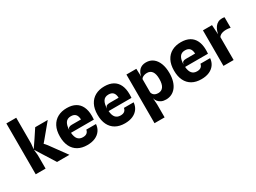

<svg xmlns="http://www.w3.org/2000/svg" viewBox="-52 -1565 3398 2552"><g transform="rotate(-30 1647.0 -289.0)"><path d="M394 0 207 -297.5 345 -316.5 399 -254 584 0ZM66.5 0V-780.5H218V-383.5L209 -299V-295L218 -207.5V0ZM345 -281 207 -297.5 287 -414.5 373.5 -545.5H566L396.5 -341Z M857.5 7.5Q774.5 7.5 716 -25.5Q657.5 -58.5 626.5 -121.2Q595.5 -184 595.5 -273Q595.5 -365 628.5 -428.2Q661.5 -491.5 721.5 -524Q781.5 -556.5 862 -556.5Q940 -556.5 993.2 -527Q1046.5 -497.5 1074 -440Q1101.5 -382.5 1101.5 -298.5Q1101.5 -288 1100.8 -274.2Q1100 -260.5 1099 -243H748Q753.5 -175 781 -143.8Q808.5 -112.5 858 -112.5Q899 -112.5 920.2 -130.5Q941.5 -148.5 945.5 -178H1094.5Q1090 -121.5 1060.2 -79.8Q1030.5 -38 979 -15.2Q927.5 7.5 857.5 7.5ZM811.5 -330.5H952Q950 -383 926.8 -409Q903.5 -435 855.5 -435Q799 -435 773 -394.8Q747 -354.5 746.5 -280.5Q750.5 -309 766 -319.8Q781.5 -330.5 811.5 -330.5Z M1435 7.5Q1352 7.5 1293.5 -25.5Q1235 -58.5 1204 -121.2Q1173 -184 1173 -273Q1173 -365 1206 -428.2Q1239 -491.5 1299 -524Q1359 -556.5 1439.5 -556.5Q1517.5 -556.5 1570.8 -527Q1624 -497.5 1651.5 -440Q1679 -382.5 1679 -298.5Q1679 -288 1678.2 -274.2Q1677.5 -260.5 1676.5 -243H1325.5Q1331 -175 1358.5 -143.8Q1386 -112.5 1435.5 -112.5Q1476.5 -112.5 1497.8 -130.5Q1519 -148.5 1523 -178H1672Q1667.5 -121.5 1637.8 -79.8Q1608 -38 1556.5 -15.2Q1505 7.5 1435 7.5ZM1389 -330.5H1529.5Q1527.5 -383 1504.2 -409Q1481 -435 1433 -435Q1376.5 -435 1350.5 -394.8Q1324.5 -354.5 1324 -280.5Q1328 -309 1343.5 -319.8Q1359 -330.5 1389 -330.5Z M2066 6.5Q2025.5 6.5 1995.2 -7.5Q1965 -21.5 1946.5 -45Q1928 -68.5 1922 -96.5H1861L1928.5 -180.5Q1933.5 -161.5 1945.2 -147.8Q1957 -134 1975.5 -126.8Q1994 -119.5 2019 -119.5Q2069 -119.5 2096.2 -158Q2123.5 -196.5 2123.5 -276.5Q2123.5 -352 2097 -389.8Q2070.5 -427.5 2020 -427.5Q1995.5 -427.5 1975.8 -420.8Q1956 -414 1943.5 -404Q1931 -394 1928.5 -383V-423.5Q1935.5 -453.5 1947.2 -478Q1959 -502.5 1977 -519.8Q1995 -537 2019.8 -546.5Q2044.5 -556 2077 -556Q2140.5 -556 2185.5 -521.5Q2230.5 -487 2254.8 -424.2Q2279 -361.5 2279 -276.5Q2279 -209 2263.5 -156.5Q2248 -104 2219.8 -67.8Q2191.5 -31.5 2152.5 -12.5Q2113.5 6.5 2066 6.5ZM1773.5 201.5V-545.5H1925.5L1928.5 -459V-144L1922 -96.5L1928.5 0.5V201.5Z M2609 7.5Q2526 7.5 2467.5 -25.5Q2409 -58.5 2378 -121.2Q2347 -184 2347 -273Q2347 -365 2380 -428.2Q2413 -491.5 2473 -524Q2533 -556.5 2613.5 -556.5Q2691.5 -556.5 2744.8 -527Q2798 -497.5 2825.5 -440Q2853 -382.5 2853 -298.5Q2853 -288 2852.2 -274.2Q2851.5 -260.5 2850.5 -243H2499.5Q2505 -175 2532.5 -143.8Q2560 -112.5 2609.5 -112.5Q2650.5 -112.5 2671.8 -130.5Q2693 -148.5 2697 -178H2846Q2841.5 -121.5 2811.8 -79.8Q2782 -38 2730.5 -15.2Q2679 7.5 2609 7.5ZM2563 -330.5H2703.5Q2701.5 -383 2678.2 -409Q2655 -435 2607 -435Q2550.5 -435 2524.5 -394.8Q2498.5 -354.5 2498 -280.5Q2502 -309 2517.5 -319.8Q2533 -330.5 2563 -330.5Z M2948 0V-545.5H3087L3100 -332L3091 -364.5Q3095.5 -407.5 3107.5 -442.8Q3119.5 -478 3138.5 -503.5Q3157.5 -529 3184.2 -543Q3211 -557 3245.5 -557Q3255.5 -557 3265.8 -556Q3276 -555 3284 -552.5V-391Q3267 -395.5 3251.2 -397.2Q3235.5 -399 3220 -399Q3192.5 -399 3170.2 -394Q3148 -389 3131.5 -378.8Q3115 -368.5 3104 -352.5V0Z"/></g></svg>

Font: Spline Sans
Style: Regular
Weight: 400
Designer: Eben Sorkin, Mirko Velimirovic
Foundry: Sorkin Type
Version: Version 1.001